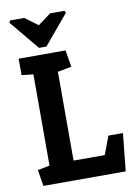

<svg xmlns="http://www.w3.org/2000/svg" viewBox="-97 -962 719 1024"><g transform="rotate(-10 262.0 -450.0)"><path d="M31 -900H108L178 -848L248 -900H326L332 -889L198 -729H158L26 -888ZM53 0 39 -88 104 -101V-595L41 -602V-691H295L310 -600L235 -586V-105H404L441 -204H520L499 0Z"/></g></svg>

Font: Kreon
Style: Bold
Weight: 700
Designer: Julia Petretta
Foundry: Julia Petretta and Eli Heuer
Version: Version 2.002